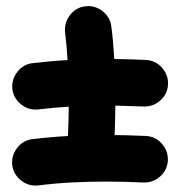

<svg xmlns="http://www.w3.org/2000/svg" viewBox="-20 -590 556 612"><path d="M19.5 -305.7Q16.1 -335.9 35.2 -360.6Q54.2 -385.3 84 -388.7Q112.3 -392.1 140.1 -394.5Q168 -397 195.3 -398.4Q192.9 -443.4 187.5 -486.3Q184.1 -516.6 202.9 -541.5Q221.7 -566.4 252 -569.8Q282.2 -573.7 306.9 -554.4Q331.5 -535.2 335 -504.9Q338.4 -478.5 340.6 -452.9Q342.8 -427.2 344.2 -401.9Q394 -401.4 444.8 -398.9Q475.6 -397.5 496.1 -374.5Q516.6 -351.6 515.6 -321.3Q514.2 -290.5 491.2 -270Q468.3 -249.5 438 -250.5Q392.1 -252.4 347.7 -253.4Q347.2 -198.7 344.7 -144Q343.3 -113.3 320.6 -93Q297.9 -72.8 267.6 -73.7Q236.8 -75.2 216.1 -97.9Q195.3 -120.6 196.3 -150.9Q198.7 -200.7 199.2 -250Q150.4 -247.1 102.5 -241.2Q72.3 -237.8 47.9 -256.8Q23.4 -275.9 19.5 -305.7ZM19 -63.5Q15.6 -93.8 34.7 -118.4Q53.7 -143.1 83.5 -146.5Q144 -153.8 201.7 -156.7Q259.3 -159.7 316.4 -159.7Q379.9 -159.7 444.3 -156.7Q475.1 -155.3 495.6 -132.3Q516.1 -109.4 515.1 -79.1Q513.7 -48.3 490.7 -27.8Q467.8 -7.3 437.5 -8.3Q376 -11.2 316.4 -11.2Q262.7 -11.2 210 -8.5Q157.2 -5.9 102.1 1Q71.8 4.4 47.4 -14.6Q22.9 -33.7 19 -63.5Z"/></svg>

Font: Mikhak-FD ExtraBold
Style: Regular
Weight: 800
Designer: Amin Abedi
Version: Version 3.2